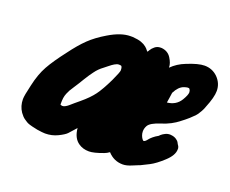

<svg xmlns="http://www.w3.org/2000/svg" viewBox="-91 -664 969 808"><g transform="rotate(20 394.0 -259.5)"><path d="M190.4 -146.5Q196.3 -144.5 199.2 -144.5Q205.1 -144.5 211.9 -148.4Q218.8 -152.3 224.6 -157.2Q230.5 -162.1 242.7 -172.9Q254.9 -183.6 263.7 -190.4Q297.9 -218.8 316.9 -244.6Q335.9 -270.5 359.4 -319.3Q378.9 -361.3 378.9 -369.1Q378.9 -385.7 373 -388.7Q370.1 -389.6 364.3 -389.6Q359.4 -389.6 355 -388.2Q350.6 -386.7 344.7 -383.3Q338.9 -379.9 335 -377Q331.1 -374 322.3 -367.2Q313.5 -360.4 307.6 -355.5Q296.9 -347.7 288.6 -339.4Q280.3 -331.1 272.9 -320.8Q265.6 -310.5 260.7 -303.7Q255.9 -296.9 246.6 -281.7Q237.3 -266.6 231.4 -256.8Q226.6 -249 217.3 -234.9Q208 -220.7 204.6 -214.8Q201.2 -209 196.8 -198.2Q192.4 -187.5 190.9 -176.8Q189.5 -166 189.5 -151.4Q189.5 -146.5 190.4 -146.5ZM607.4 -308.6Q647.5 -312.5 667 -344.7Q681.6 -369.1 681.6 -380.9Q681.6 -388.7 676.8 -395.5Q671.9 -400.4 652.3 -393.6Q629.9 -385.7 614.3 -354.5Q613.3 -348.6 611.3 -333.5Q609.4 -318.4 607.4 -308.6ZM521.5 0Q481.4 0 454.1 -30.3Q443.4 -22.5 432.6 -18.6Q390.6 -2.9 369.1 -2.9Q341.8 -2.9 322.3 -16.6Q294.9 -35.2 291 -79.1Q270.5 -55.7 261.2 -45.9Q252 -36.1 226.1 -23.4Q200.2 -10.7 169.9 -10.7Q159.2 -10.7 133.8 -14.6Q132.8 -14.6 122.6 -17.1Q112.3 -19.5 109.4 -20Q106.4 -20.5 97.2 -23.4Q87.9 -26.4 83.5 -29.3Q79.1 -32.2 72.3 -36.6Q65.4 -41 60.1 -46.9Q54.7 -52.7 49.8 -59.6Q33.2 -84 33.2 -115.2Q33.2 -130.9 44.9 -179.7Q56.6 -233.4 77.6 -271Q98.6 -308.6 138.7 -360.4Q171.9 -405.3 200.7 -433.1Q229.5 -460.9 272.5 -486.3Q326.2 -518.6 368.2 -518.6H377.9Q389.6 -517.6 399.4 -516.1Q409.2 -514.6 417 -511.7Q424.8 -508.8 430.2 -505.9Q435.5 -502.9 440.4 -499Q445.3 -495.1 447.3 -492.7Q449.2 -490.2 452.6 -486.3Q456.1 -482.4 457 -481.4Q458 -481.4 462.9 -490.2Q467.8 -499 478.5 -507.8Q489.3 -516.6 503.9 -516.6H508.8Q537.1 -513.7 551.3 -491.2Q565.4 -468.8 565.4 -451.2V-449.2Q590.8 -474.6 626 -488.3Q675.8 -508.8 704.1 -508.8Q738.3 -508.8 762.7 -485.4Q788.1 -460 788.1 -425.8Q788.1 -397.5 767.6 -347.7Q763.7 -335.9 757.8 -325.7Q752 -315.4 747.6 -309.1Q743.2 -302.7 733.4 -293.5Q723.6 -284.2 720.2 -280.8Q716.8 -277.3 704.6 -267.6Q692.4 -257.8 689.5 -255.9Q658.2 -230.5 614.3 -216.8Q570.3 -203.1 560.5 -185.5Q553.7 -172.9 553.7 -160.2Q553.7 -150.4 557.1 -141.6Q560.5 -132.8 564.5 -127.9Q568.4 -123 570.3 -123Q574.2 -123 578.6 -127Q583 -130.9 586.9 -136.2Q590.8 -141.6 600.6 -149.9Q610.4 -158.2 623 -165L628.9 -170.9Q635.7 -176.8 645.5 -181.6Q655.3 -186.5 667 -186.5Q668 -186.5 670.9 -186Q673.8 -185.5 675.8 -185.5Q687.5 -183.6 696.3 -177.2Q705.1 -170.9 707 -166L710 -160.2Q716.8 -151.4 717.8 -144.5V-138.7Q717.8 -112.3 686 -83Q654.3 -53.7 629.9 -41Q605.5 -28.3 590.8 -21.5H589.8Q585.9 -20.5 562.5 -10.3Q539.1 0 521.5 0Z"/></g></svg>

Font: Essays1743
Style: BoldItalic
Weight: 700
Italic angle: -10°
Designer: Based on the typeface in a 1743 English translation of the essays of Montaigne.  PostScript/TrueType font designed by Jo
Version: Version 002.100